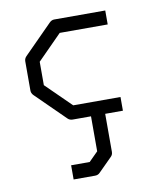

<svg xmlns="http://www.w3.org/2000/svg" viewBox="-77 -540 694 800"><g transform="rotate(-10 270.0 -140.0)"><path d="M422 -475V-416H219L116 -312V-213L222 -109H422V-51H347V109.5Q347 122.5 338 130.5L282 186.5Q274 195.5 261 195.5H170V135.5H248.5L287 97V-51H210Q197 -51 189 -59L66 -180Q57 -189 57 -201V-324Q57 -336 66 -345L186 -466Q195 -475 206 -475Z"/></g></svg>

Font: 3270 Nerd Font
Style: Regular
Weight: 400
Monospace: yes
Version: Version 3.0.1;Nerd Fonts 3.3.0